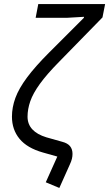

<svg xmlns="http://www.w3.org/2000/svg" viewBox="-20 -760 539 948"><path d="M156 -672 169 -740H499L486 -674L271 -454Q211 -393 177 -346Q143 -299 129.5 -260Q116 -221 116 -184Q116 -147 139.5 -121.5Q163 -96 209 -82L287 -60Q314 -53 326 -38Q338 -23 338 0Q338 12 335 24.5Q332 37 324 54L273 168L206 140L263 13L192 -7Q114 -29 76.5 -74.5Q39 -120 39 -184Q39 -230 56 -276.5Q73 -323 113.5 -377.5Q154 -432 223 -501L394 -672L395 -677L309 -672Z"/></svg>

Font: IBM Plex Sans
Style: Italic
Weight: 400
Italic angle: -11.31°
Designer: Mike Abbink, Paul van der Laan, Pieter van Rosmalen
Foundry: Bold Monday
Version: Version 3.201